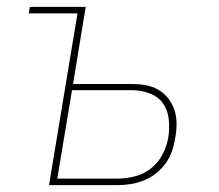

<svg xmlns="http://www.w3.org/2000/svg" viewBox="-20 -540 640 560"><path d="M123 0 206 -501H64L67 -520H230L193 -295H364Q385 -295 405 -291.5Q425 -288 442 -278Q459 -268 471 -252.5Q483 -237 489 -218.5Q495 -200 495 -179Q495 -158 491 -137Q488 -118 481.5 -99Q475 -80 463 -63.5Q451 -47 434.5 -34Q418 -21 399 -13.5Q380 -6 360.5 -3Q341 0 322 0ZM147 -19H322Q347 -19 373 -25.5Q399 -32 420.5 -49Q442 -66 454.5 -90.5Q467 -115 471 -140Q475 -167 472 -193.5Q469 -220 454.5 -239.5Q440 -259 415.5 -268Q391 -277 364 -277H190Z"/></svg>

Font: Iosevka SS04 Th Ex Obl
Style: Regular
Weight: 100
Width: 7
Italic angle: -9°
Monospace: yes
Designer: Belleve Invis
Foundry: Belleve Invis
Version: Version 19.0.0; ttfautohint (v1.8.4)